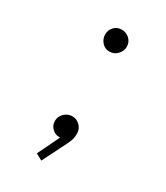

<svg xmlns="http://www.w3.org/2000/svg" viewBox="-133 -453 534 616"><g transform="rotate(30 134.5 -144.5)"><path d="M97 89 143 -6 157 -8Q155 -1 149 3.5Q143 8 133 8Q118 8 106.5 -3Q95 -14 95 -30Q95 -47 107.5 -59Q120 -71 137 -71Q153 -71 165 -59Q177 -47 177 -30Q177 -23 175.5 -13.5Q174 -4 166 12L121 102ZM135 -310Q118 -310 107 -322.5Q96 -335 96 -351Q96 -368 107 -379.5Q118 -391 135 -391Q152 -391 164 -379.5Q176 -368 176 -351Q176 -335 164 -322.5Q152 -310 135 -310Z"/></g></svg>

Font: Marine Company Thin
Style: Regular
Weight: 100
Designer: Rodrigo Fuenzalida
Foundry: fragTYPE
Version: Version 1.000